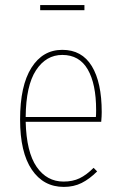

<svg xmlns="http://www.w3.org/2000/svg" viewBox="-20 -725 473 755"><path d="M378 -246H81Q84 -127 124 -69Q164 -11 230 -11Q266 -11 293 -24Q320 -37 348 -65L362 -51Q332 -21 301 -5.5Q270 10 231 10Q151 10 105 -58Q59 -126 59 -255Q59 -388 103.5 -458.5Q148 -529 225 -529Q302 -529 341 -465Q380 -401 380 -284Q380 -268 378 -246ZM358 -292Q358 -395 325 -452Q292 -509 225 -509Q161 -509 121.5 -448.5Q82 -388 81 -265H357Q358 -273 358 -292ZM312 -685H138V-705H312Z"/></svg>

Font: Fira Sans Extra Condensed Thin
Style: Regular
Weight: 250
Width: 1
Designer: Carrois Corporate & Edenspiekermann AG
Foundry: Carrois Corporate GbR & Edenspiekermann AG
Version: Version 4.203